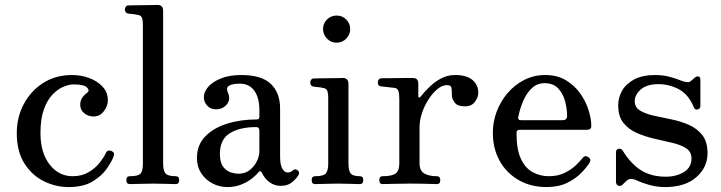

<svg xmlns="http://www.w3.org/2000/svg" viewBox="-20 -746 2923 778"><path d="M258 12Q206 12 158 -11.5Q110 -35 79 -83.5Q48 -132 48 -207Q48 -270 76 -323.5Q104 -377 154.5 -409.5Q205 -442 272 -442Q308 -442 341 -430Q374 -418 395.5 -395Q417 -372 417 -340Q417 -316 400.5 -295Q384 -274 359 -274Q338 -274 321.5 -287Q305 -300 305 -322Q305 -350 333 -370Q345 -379 332.5 -391.5Q320 -404 278 -404Q260 -404 237 -394.5Q214 -385 192.5 -362.5Q171 -340 157.5 -302Q144 -264 144 -207Q144 -127 181 -79.5Q218 -32 274 -32Q312 -32 339.5 -48.5Q367 -65 384.5 -87.5Q402 -110 409 -126Q416 -141 432 -134Q446 -128 441 -114Q433 -91 412 -61.5Q391 -32 354 -10Q317 12 258 12Z M506 0Q492 0 492 -16Q492 -32 506 -32Q541 -32 550 -43Q559 -54 559 -82V-643Q559 -668 554 -676.5Q549 -685 536 -686Q529 -688 517 -689Q505 -690 499 -691Q486 -694 486 -708Q486 -714 490 -719Q494 -724 500 -724Q503 -724 519.5 -724.5Q536 -725 557 -725Q578 -725 595.5 -725.5Q613 -726 618 -726Q641 -726 641 -702V-84Q641 -55 650.5 -43.5Q660 -32 692 -32Q706 -32 706 -16Q706 0 692 0Q682 0 652.5 -1Q623 -2 600 -2Q576 -2 546.5 -1Q517 0 506 0Z M901 12Q869 12 840.5 -3Q812 -18 795 -44.5Q778 -71 778 -106Q778 -158 811 -192.5Q844 -227 899 -244.5Q954 -262 1020 -262Q1031 -262 1031 -272V-300Q1031 -350 1010.5 -378.5Q990 -407 952 -407Q922 -407 908.5 -399Q895 -391 903 -372Q916 -344 899.5 -323.5Q883 -303 855 -303Q833 -303 819.5 -318Q806 -333 806 -352Q806 -374 824 -394.5Q842 -415 876 -428.5Q910 -442 957 -442Q1040 -442 1077.5 -406Q1115 -370 1115 -306V-112Q1115 -78 1124 -62.5Q1133 -47 1146 -47Q1158 -47 1166 -55Q1176 -65 1188 -54Q1196 -46 1188 -34Q1178 -19 1161.5 -6Q1145 7 1117 7Q1093 7 1073 -7Q1053 -21 1041 -46Q1035 -58 1026 -47Q1018 -36 1000 -22Q982 -8 957 2Q932 12 901 12ZM946 -42Q973 -42 992 -57Q1011 -72 1021 -93Q1031 -114 1031 -133V-217Q1031 -231 1018 -231Q951 -231 911 -206Q871 -181 871 -122Q871 -87 885 -69.5Q899 -52 916.5 -47Q934 -42 946 -42Z M1257 0Q1243 0 1243 -16Q1243 -32 1257 -32Q1292 -32 1301 -44Q1310 -56 1310 -83V-347Q1310 -372 1305 -380.5Q1300 -389 1287 -390Q1280 -392 1268 -393Q1256 -394 1250 -395Q1237 -398 1237 -412Q1237 -418 1241 -423Q1245 -428 1251 -428Q1254 -428 1270.5 -428.5Q1287 -429 1308 -429Q1329 -429 1346.5 -429.5Q1364 -430 1369 -430Q1392 -430 1392 -406V-83Q1392 -56 1400.5 -44Q1409 -32 1438 -32Q1452 -32 1452 -16Q1452 0 1438 0Q1428 0 1401 -1Q1374 -2 1351 -2Q1327 -2 1297.5 -1Q1268 0 1257 0ZM1344 -573Q1321 -573 1305 -589.5Q1289 -606 1289 -628Q1289 -651 1305 -667Q1321 -683 1344 -683Q1367 -683 1383 -667Q1399 -651 1399 -628Q1399 -606 1383 -589.5Q1367 -573 1344 -573Z M1530 0Q1517 0 1517 -16Q1517 -32 1530 -32Q1568 -32 1583 -43Q1598 -54 1598 -82V-347Q1598 -367 1594 -378Q1590 -389 1578 -390Q1570 -391 1550.5 -393Q1531 -395 1524 -396Q1511 -397 1511 -412Q1511 -427 1525 -429Q1528 -429 1546 -429Q1564 -429 1586.5 -429.5Q1609 -430 1628 -430Q1647 -430 1653 -430Q1675 -430 1675 -407V-355Q1675 -352 1678 -351Q1681 -350 1684 -354Q1700 -374 1720.5 -394Q1741 -414 1767 -428Q1793 -442 1824 -442Q1871 -442 1894.5 -422Q1918 -402 1918 -370Q1918 -352 1904.5 -333.5Q1891 -315 1864 -315Q1833 -315 1822 -331Q1811 -347 1811 -358Q1811 -361 1811 -367Q1811 -384 1808.5 -392.5Q1806 -401 1791 -401Q1772 -401 1752.5 -385Q1733 -369 1716.5 -343.5Q1700 -318 1690 -288Q1680 -258 1680 -230V-84Q1680 -55 1698.5 -43.5Q1717 -32 1750 -32Q1764 -32 1764 -16Q1764 0 1750 0Q1740 0 1714.5 -1Q1689 -2 1639 -2Q1597 -2 1569 -1Q1541 0 1530 0Z M2195 12Q2130 12 2080.5 -17Q2031 -46 2004 -95.5Q1977 -145 1977 -208Q1977 -252 1992.5 -293.5Q2008 -335 2036.5 -368.5Q2065 -402 2104 -422Q2143 -442 2189 -442Q2238 -442 2273 -421Q2308 -400 2331 -367.5Q2354 -335 2365 -299.5Q2376 -264 2376 -235Q2376 -220 2358 -220H2089Q2079 -220 2076 -217Q2073 -214 2073 -206Q2073 -140 2091 -102Q2109 -64 2139 -48Q2169 -32 2204 -32Q2240 -32 2267 -45Q2294 -58 2312 -75Q2330 -92 2340 -105Q2350 -119 2364 -109Q2377 -101 2369 -87Q2359 -70 2336.5 -46.5Q2314 -23 2279 -5.5Q2244 12 2195 12ZM2092 -259H2259Q2278 -259 2278 -276Q2278 -304 2270 -335Q2262 -366 2242 -387.5Q2222 -409 2187 -409Q2157 -409 2135.5 -389Q2114 -369 2100.5 -338Q2087 -307 2080 -272Q2077 -259 2092 -259Z M2675 12Q2642 12 2611.5 3.5Q2581 -5 2558 -16Q2536 -26 2522 -16Q2518 -13 2513 -8Q2508 -3 2504 1Q2495 10 2485.5 6.5Q2476 3 2476 -10V-129Q2476 -141 2486.5 -143Q2497 -145 2503 -136Q2537 -81 2578.5 -55.5Q2620 -30 2677 -30Q2721 -30 2751.5 -49Q2782 -68 2782 -104Q2782 -131 2760.5 -145Q2739 -159 2705 -167Q2671 -175 2633.5 -183.5Q2596 -192 2562 -206.5Q2528 -221 2506.5 -247.5Q2485 -274 2485 -319Q2485 -350 2500.5 -378Q2516 -406 2549.5 -424Q2583 -442 2635 -442Q2666 -442 2692.5 -435Q2719 -428 2741 -419Q2768 -409 2777 -416Q2781 -419 2786.5 -423.5Q2792 -428 2796 -432Q2804 -438 2811 -436Q2818 -434 2818 -422V-317Q2818 -305 2807 -302.5Q2796 -300 2792 -310Q2770 -364 2730.5 -384.5Q2691 -405 2649 -405Q2601 -405 2576.5 -383.5Q2552 -362 2552 -336Q2552 -311 2573.5 -298Q2595 -285 2628.5 -277.5Q2662 -270 2699.5 -262.5Q2737 -255 2770.5 -240.5Q2804 -226 2825.5 -199Q2847 -172 2847 -125Q2847 -68 2801.5 -28Q2756 12 2675 12Z"/></svg>

Font: TsukuhouMincho
Style: Regular
Weight: 400
Designer: Iose
Foundry: Typographish
Version: Version 1.001; ttfautohint (v1.8.3)